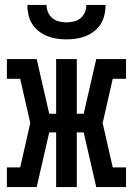

<svg xmlns="http://www.w3.org/2000/svg" viewBox="-20 -760 540 780"><path d="M8 0V-80H62L103 -260L62 -440H8V-520H129L180 -298H208V-520H292V-298H320L371 -520H492V-440H438L397 -260L438 -80H492V0H371L320 -222H292V0H208V-222H180L129 0ZM250 -600Q230 -600 210 -603Q190 -606 171.5 -613.5Q153 -621 137 -633.5Q121 -646 110.5 -663Q100 -680 95.5 -700Q91 -720 91 -740H169Q169 -725 175 -710.5Q181 -696 192.5 -686.5Q204 -677 219.5 -673Q235 -669 250 -669Q265 -669 280.5 -673Q296 -677 307.5 -686.5Q319 -696 325 -710.5Q331 -725 331 -740H409Q409 -720 404.5 -700Q400 -680 389.5 -663Q379 -646 363 -633.5Q347 -621 328.5 -613.5Q310 -606 290 -603Q270 -600 250 -600Z"/></svg>

Font: Iosevka Curly Slab Medium
Style: Regular
Weight: 500
Monospace: yes
Designer: Belleve Invis
Foundry: Belleve Invis
Version: Version 22.1.2; ttfautohint (v1.8.4)